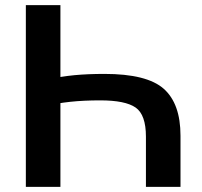

<svg xmlns="http://www.w3.org/2000/svg" viewBox="-20 -731 791 751"><path d="M550.8 -196.3V0H686V-200.2Q686 -325.7 620.4 -383.8Q554.7 -441.9 388.7 -441.9Q324.2 -441.9 271.7 -437Q219.2 -432.1 149.4 -417.5V-315.4Q202.6 -327.1 254.9 -332.8Q307.1 -338.4 372.1 -338.4Q470.2 -338.4 510.5 -310.3Q550.8 -282.2 550.8 -196.3ZM81.1 0H216.3V-710.9H81.1Z"/></svg>

Font: Roboto Flex
Style: wght 600 wdth 140 opsz 13.0 GRAD 0.00 slnt 0.00 XTRA 468 XOPQ 96 YOPQ 79 YTLC 514 YTUC 712 YTAS 750 YTDE -203.00 YTFI 738
Weight: 600
Width: 8
Designer: Berlow after Robertson
Foundry: Google
Version: Version 3.100